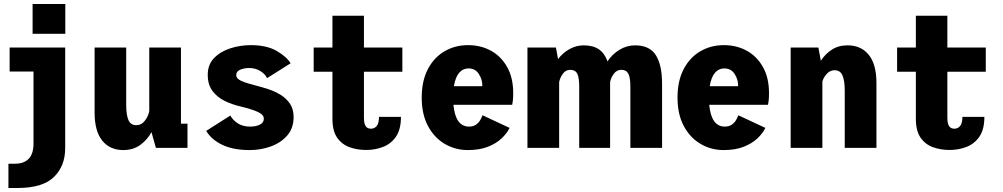

<svg xmlns="http://www.w3.org/2000/svg" viewBox="-20 -737 4998 957"><path d="M142.5 -717H305.5V-568.5H142.5ZM22 200V79H55.5Q99 79 123 54.5Q147 30 147 -22.5V-380.5H28V-500H305V1Q305 90.5 248.8 145.2Q192.5 200 68 200Z M594.5 11Q527.5 11 489.5 -36.2Q451.5 -83.5 451.5 -176.5V-500H609V-214.5Q609 -165 620 -139Q631 -113 659 -113Q685 -113 702.2 -135.5Q719.5 -158 724 -183.5V-500H882V-120.5H914.5V0H757L735 -78.5Q715.5 -41.5 680 -15.2Q644.5 11 594.5 11Z M1224.5 11Q1143.5 11 1089.2 -14.5Q1035 -40 1007.5 -84.5L1128 -161Q1142 -136.5 1166.8 -121.2Q1191.5 -106 1226.5 -106Q1256.5 -106 1275.8 -116Q1295 -126 1295 -145.5Q1295 -165 1265.8 -178.8Q1236.5 -192.5 1176.5 -207Q1137.5 -216 1100.5 -233.8Q1063.5 -251.5 1039.5 -283Q1015.5 -314.5 1015.5 -364.5Q1015.5 -415 1047.2 -447.8Q1079 -480.5 1128.2 -496.2Q1177.5 -512 1230 -512Q1310 -512 1359.8 -482.8Q1409.5 -453.5 1428.5 -421.5L1311 -347.5Q1302.5 -367.5 1277.8 -382.8Q1253 -398 1222.5 -398Q1198 -398 1177.8 -389.8Q1157.5 -381.5 1157.5 -362.5Q1157.5 -344.5 1183.8 -333.2Q1210 -322 1255.5 -310.5Q1283.5 -303.5 1316 -293Q1348.5 -282.5 1377.5 -265Q1406.5 -247.5 1425 -220.5Q1443.5 -193.5 1443.5 -154Q1443.5 -98.5 1412 -62Q1380.5 -25.5 1330.2 -7.2Q1280 11 1224.5 11Z M1637 -144.5V-379.5H1543.5V-500H1637V-658.5H1794V-500H1985.5V-379.5H1794V-152Q1794 -120.5 1802.8 -108Q1811.5 -95.5 1829 -95.5Q1846.5 -95.5 1857.8 -109.2Q1869 -123 1869 -154.5H1978.5Q1978.5 -92 1953.8 -56Q1929 -20 1889.5 -4.8Q1850 10.5 1805.5 10.5Q1760 10.5 1721.8 -3.5Q1683.5 -17.5 1660.2 -51.2Q1637 -85 1637 -144.5Z M2311.5 11Q2249.5 11 2197.2 -19.5Q2145 -50 2113.5 -108.5Q2082 -167 2082 -250.5Q2082 -333 2112.2 -391.5Q2142.5 -450 2195 -481Q2247.5 -512 2313 -512Q2377 -512 2427.8 -483.8Q2478.5 -455.5 2508.2 -402.2Q2538 -349 2538 -273Q2538 -252 2536.5 -237.5Q2535 -223 2533 -214.5H2240Q2250.5 -106 2317.5 -106Q2339 -106 2352.8 -115.8Q2366.5 -125.5 2374 -139Q2381.5 -152.5 2385 -162.5L2520 -99.5Q2507 -72.5 2480 -47Q2453 -21.5 2411.2 -5.2Q2369.5 11 2311.5 11ZM2315 -396Q2287.5 -396 2268.8 -374.5Q2250 -353 2242.5 -307.5H2384V-312Q2384 -342 2366.2 -369Q2348.5 -396 2315 -396Z M2609 0V-500H2751L2761.5 -442.5Q2785 -473.5 2818.5 -492.2Q2852 -511 2889 -511Q2936.5 -511 2965.5 -490.8Q2994.5 -470.5 3008 -431Q3031 -466.5 3067.5 -488.8Q3104 -511 3145 -511Q3218 -511 3249 -462Q3280 -413 3280 -319.5V0H3122V-304.5Q3122 -350.5 3111.8 -369.8Q3101.5 -389 3077 -389Q3054 -389 3039.5 -369.2Q3025 -349.5 3021 -327.5V0H2867V-304.5Q2867 -350.5 2857.2 -369.8Q2847.5 -389 2822 -389Q2799.5 -389 2785.2 -369Q2771 -349 2767 -327.5V0Z M3586.5 11Q3524.5 11 3472.2 -19.5Q3420 -50 3388.5 -108.5Q3357 -167 3357 -250.5Q3357 -333 3387.2 -391.5Q3417.5 -450 3470 -481Q3522.5 -512 3588 -512Q3652 -512 3702.8 -483.8Q3753.5 -455.5 3783.2 -402.2Q3813 -349 3813 -273Q3813 -252 3811.5 -237.5Q3810 -223 3808 -214.5H3515Q3525.5 -106 3592.5 -106Q3614 -106 3627.8 -115.8Q3641.5 -125.5 3649 -139Q3656.5 -152.5 3660 -162.5L3795 -99.5Q3782 -72.5 3755 -47Q3728 -21.5 3686.2 -5.2Q3644.5 11 3586.5 11ZM3590 -396Q3562.5 -396 3543.8 -374.5Q3525 -353 3517.5 -307.5H3659V-312Q3659 -342 3641.2 -369Q3623.5 -396 3590 -396Z M3921 0V-500H4059L4071.5 -434Q4092 -467 4125.5 -489Q4159 -511 4204.5 -511Q4272 -511 4310.2 -463.8Q4348.5 -416.5 4348.5 -323.5V0H4190.5V-285.5Q4190.5 -335 4179.2 -361Q4168 -387 4140 -387Q4118 -387 4102 -370Q4086 -353 4079 -331.5V0Z M4545 -144.5V-379.5H4451.5V-500H4545V-658.5H4702V-500H4893.5V-379.5H4702V-152Q4702 -120.5 4710.8 -108Q4719.5 -95.5 4737 -95.5Q4754.5 -95.5 4765.8 -109.2Q4777 -123 4777 -154.5H4886.5Q4886.5 -92 4861.8 -56Q4837 -20 4797.5 -4.8Q4758 10.5 4713.5 10.5Q4668 10.5 4629.8 -3.5Q4591.5 -17.5 4568.2 -51.2Q4545 -85 4545 -144.5Z"/></svg>

Font: Trispace SemiCondensed
Style: Bold
Weight: 700
Width: 4
Designer: Tyler Finck
Foundry: Etcetera Type Company
Version: Version 1.210; ttfautohint (v1.8.3)